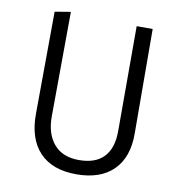

<svg xmlns="http://www.w3.org/2000/svg" viewBox="-80 -776 810 862"><g transform="rotate(10 325.0 -345.0)"><path d="M476 -211V-690H549L551 -215Q552 -106 493 -47Q434 12 324 12Q214 12 156 -49.5Q98 -111 99 -225L102 -690L174 -702L171 -227Q170 -147 209.5 -100Q249 -53 324.5 -53Q400 -53 438 -93.5Q476 -134 476 -211Z"/></g></svg>

Font: Ruluko
Style: Regular
Weight: 400
Designer: Ana Sanfelippo, Angelica Diaz, Meme Hernandez
Foundry: Ana Sanfelippo, Angelica Diaz y Meme Hernandez
Version: Version 1.001